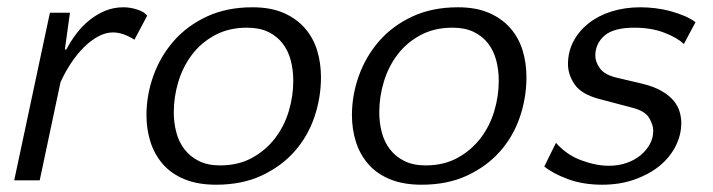

<svg xmlns="http://www.w3.org/2000/svg" viewBox="-20 -495 1958 527"><path d="M349 -386Q335 -395 320 -400.5Q305 -406 290 -406Q270 -406 249.5 -395Q229 -384 210 -365Q191 -346 174.5 -321Q158 -296 146 -269L89 0H19L117 -460H172L158 -359H162Q174 -382 190 -403Q206 -424 226 -440Q246 -456 269 -465.5Q292 -475 319 -475Q338 -475 357.5 -468.5Q377 -462 384 -452Z M673 -475Q723 -475 758.5 -459.5Q794 -444 817 -417.5Q840 -391 850.5 -356.5Q861 -322 861 -283Q861 -227 843 -174Q825 -121 789 -80Q753 -39 699 -13.5Q645 12 573 12Q523 12 486.5 -3Q450 -18 427 -44.5Q404 -71 393 -105.5Q382 -140 382 -179Q382 -234 401 -287Q420 -340 456.5 -382Q493 -424 547.5 -449.5Q602 -475 673 -475ZM584 -41Q634 -41 671.5 -61.5Q709 -82 734.5 -115Q760 -148 772.5 -189.5Q785 -231 785 -273Q785 -303 778 -329.5Q771 -356 755.5 -376Q740 -396 716 -407.5Q692 -419 658 -419Q608 -419 570 -398.5Q532 -378 507 -345Q482 -312 469.5 -270.5Q457 -229 457 -187Q457 -158 464 -131.5Q471 -105 486.5 -85Q502 -65 526 -53Q550 -41 584 -41Z M1237 -475Q1287 -475 1322.5 -459.5Q1358 -444 1381 -417.5Q1404 -391 1414.5 -356.5Q1425 -322 1425 -283Q1425 -227 1407 -174Q1389 -121 1353 -80Q1317 -39 1263 -13.5Q1209 12 1137 12Q1087 12 1050.5 -3Q1014 -18 991 -44.5Q968 -71 957 -105.5Q946 -140 946 -179Q946 -234 965 -287Q984 -340 1020.5 -382Q1057 -424 1111.5 -449.5Q1166 -475 1237 -475ZM1148 -41Q1198 -41 1235.5 -61.5Q1273 -82 1298.5 -115Q1324 -148 1336.5 -189.5Q1349 -231 1349 -273Q1349 -303 1342 -329.5Q1335 -356 1319.5 -376Q1304 -396 1280 -407.5Q1256 -419 1222 -419Q1172 -419 1134 -398.5Q1096 -378 1071 -345Q1046 -312 1033.5 -270.5Q1021 -229 1021 -187Q1021 -158 1028 -131.5Q1035 -105 1050.5 -85Q1066 -65 1090 -53Q1114 -41 1148 -41Z M1721 -419Q1664 -419 1639 -397Q1614 -375 1614 -342Q1614 -325 1627 -307Q1640 -289 1676 -281L1744 -265Q1776 -257 1796.5 -245Q1817 -233 1829 -218.5Q1841 -204 1845.5 -188Q1850 -172 1850 -158Q1850 -124 1834 -93Q1818 -62 1789.5 -39Q1761 -16 1721 -2Q1681 12 1633 12Q1580 12 1538.5 -3.5Q1497 -19 1474 -38L1506 -103Q1535 -70 1575.5 -55Q1616 -40 1651 -40Q1678 -40 1700.5 -48Q1723 -56 1739 -69.5Q1755 -83 1764 -100Q1773 -117 1773 -136Q1773 -152 1762 -171Q1751 -190 1717 -199L1626 -223Q1576 -236 1557.5 -263Q1539 -290 1539 -319Q1539 -353 1554 -381.5Q1569 -410 1595.5 -431Q1622 -452 1658.5 -463.5Q1695 -475 1738 -475Q1757 -475 1778.5 -472.5Q1800 -470 1820 -464.5Q1840 -459 1858 -451.5Q1876 -444 1889 -434L1857 -374Q1840 -391 1804 -405Q1768 -419 1721 -419Z"/></svg>

Font: Quattrocento Sans
Style: Italic
Weight: 400
Designer: Pablo Impallari
Foundry: Pablo Impallari, Igino Marini, Brenda Gallo
Version: Version 2.000